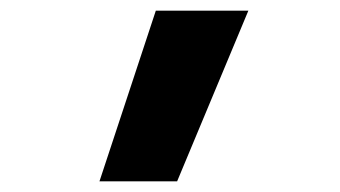

<svg xmlns="http://www.w3.org/2000/svg" viewBox="-20 -189 640 361"><path d="M167 152 273 -169H447L313 152Z"/></svg>

Font: Iosevka Curly Slab HvEx
Style: Regular
Weight: 900
Width: 7
Monospace: yes
Designer: Belleve Invis
Foundry: Belleve Invis
Version: Version 11.1.0; ttfautohint (v1.8.3)